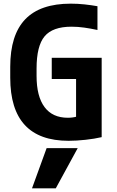

<svg xmlns="http://www.w3.org/2000/svg" viewBox="-20 -760 640 1050"><path d="M285 270H155L235 50H405ZM355 10Q36 10 36 -335V-395Q36 -569 118 -654.5Q200 -740 367 -740Q405 -740 442 -736Q479 -732 513 -726V-596Q476 -604 441 -609Q406 -614 371 -614Q268 -614 224 -561.5Q180 -509 180 -385V-345Q180 -233 223.5 -174.5Q267 -116 351 -116Q378 -116 402 -123Q426 -130 454 -146L396 -69V-328H263V-444H536V-10Q498 -1 448 4.5Q398 10 355 10Z"/></svg>

Font: M PLUS Code Latin Expanded
Style: Bold
Weight: 700
Width: 7
Designer: Coji Morishita
Foundry: UNDERFOREST DESIGN
Version: Version 1.002; ttfautohint (v1.8.3)